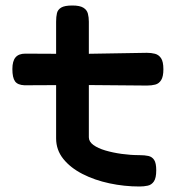

<svg xmlns="http://www.w3.org/2000/svg" viewBox="-20 -668 643 698"><path d="M487 10Q432 10 378 -1.5Q324 -13 280 -35.5Q236 -58 210 -90.5Q184 -123 184 -165V-589Q184 -607 187 -620Q190 -633 202.5 -640.5Q215 -648 243 -648Q270 -648 283 -640Q296 -632 299.5 -618.5Q303 -605 303 -589V-169Q303 -153 319.5 -141Q336 -129 363 -121Q390 -113 422.5 -108.5Q455 -104 487 -104Q506 -104 519.5 -101Q533 -98 540.5 -86.5Q548 -75 548 -49Q548 -21 539.5 -8.5Q531 4 517 7Q503 10 487 10ZM72 -473 275 -472 514 -476Q530 -476 543.5 -472.5Q557 -469 565.5 -456.5Q574 -444 574 -416Q574 -390 566 -377Q558 -364 544.5 -360.5Q531 -357 514 -357L280 -359L69 -358Q44 -359 34.5 -372.5Q25 -386 25 -417Q25 -446 36.5 -459.5Q48 -473 72 -473Z"/></svg>

Font: Fredoka Expanded Medium
Style: Regular
Weight: 500
Width: 7
Designer: Ben Nathan
Foundry: Milena B. Brandão, Ben Nathan
Version: Version 2.001